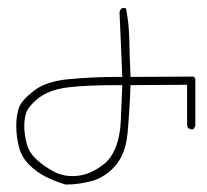

<svg xmlns="http://www.w3.org/2000/svg" viewBox="-20 -478 540 502"><path d="M286.1 -276.9Q222.2 -276.9 160.2 -271Q100.6 -265.6 68.6 -240.7Q36.6 -215.8 29.8 -197.3Q22.5 -175.8 22.5 -148.9Q22.5 -122.1 29.3 -94.7Q36.1 -67.4 56.2 -47.4Q76.2 -27.3 101.1 -15.1Q126 -2.9 151.4 4.4Q153.3 4.4 155.3 4.4Q184.6 4.4 218.8 -4.4Q254.4 -13.7 281.5 -44.7Q308.6 -75.7 313.5 -129.9Q318.8 -188.5 321.3 -255.4L469.2 -256.3V-150.9Q469.7 -147 471.7 -143.1L479.5 -139.6Q480 -139.6 480.5 -139.6Q484.4 -139.6 486.8 -141.6L490.7 -148.9V-271Q489.7 -274.9 487.8 -276.4L484.9 -277.8L321.3 -276.9Q318.8 -333.5 317.9 -377.9Q316.9 -418.5 309.6 -455.6L305.7 -457.5Q300.3 -457.5 296.4 -454.6Q293.9 -451.2 292.5 -446.3L299.8 -276.9ZM217.3 -27.8 217.8 -28.3Q217.8 -28.3 217.3 -27.8ZM77.1 -59.6Q56.6 -77.6 50.3 -100.6Q43.5 -125.5 43.5 -148.9Q43.5 -166 47.4 -179.7Q52.7 -199.2 80.3 -221.2Q107.9 -243.2 157.2 -249.5Q203.1 -255.4 286.1 -255.4H299.8Q297.4 -203.6 295.9 -164.6Q293.5 -102.1 269 -67.4Q262.2 -57.6 253.4 -50.3Q235.4 -35.6 217.3 -27.8Q196.3 -17.6 169.2 -17.6Q142.1 -17.6 118.9 -30.3Q95.7 -43 77.1 -59.6Z"/></svg>

Font: NaikaiFont
Style: ExtraLight
Weight: 200
Version: Version 1.89